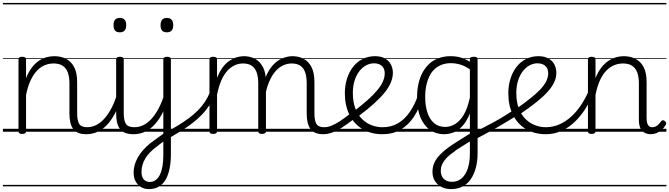

<svg xmlns="http://www.w3.org/2000/svg" viewBox="-20 -905 4598 1319"><path d="M573 17Q541 17 518.5 8Q496 -1 482.5 -19.5Q469 -38 463 -64.5Q457 -91 457 -126V-332Q457 -376 446 -406.5Q435 -437 411 -453Q387 -469 347 -469Q318 -469 289.5 -458Q261 -447 236 -421.5Q211 -396 191 -354.5Q171 -313 159 -252V-4Q159 6 152.5 10.5Q146 15 132 15Q119 15 113 10.5Q107 6 107 -4V-496Q107 -506 113 -510.5Q119 -515 132 -515Q146 -515 152.5 -510.5Q159 -506 159 -496V-368Q176 -411 198.5 -440.5Q221 -470 247 -487.5Q273 -505 300 -512Q327 -519 353 -519Q398 -519 433.5 -501Q469 -483 489.5 -444Q510 -405 510 -341V-128Q510 -77 524 -54Q538 -31 579 -31Q589 -31 593.5 -23.5Q598 -16 597.5 -7Q597 2 591 9.5Q585 17 573 17ZM0 365H646V375H0ZM0 -20H646V0H0ZM0 -505H646V-500H0ZM0 -885H646V-875H0Z M571 17Q560 17 554.5 9.5Q549 2 549.5 -7Q550 -16 557 -23.5Q564 -31 577 -31Q611 -31 641 -46Q671 -61 696.5 -89.5Q722 -118 743.5 -158Q765 -198 782 -249Q785 -259 794 -259Q803 -259 809.5 -252Q816 -245 813 -235Q797 -180 774 -134Q751 -88 721.5 -54Q692 -20 654.5 -1.5Q617 17 571 17ZM646 365V375ZM646 -20V0ZM646 -505V-500ZM646 -885V-875Z M897 17Q864 17 840.5 8Q817 -1 803.5 -19.5Q790 -38 784 -64.5Q778 -91 778 -126V-496Q778 -506 784 -510.5Q790 -515 803 -515Q817 -515 823.5 -510.5Q830 -506 830 -496V-128Q830 -77 845 -54Q860 -31 904 -31Q912 -31 917 -23.5Q922 -16 921.5 -7Q921 2 915 9.5Q909 17 897 17ZM803 -683Q781 -683 770.5 -695Q760 -707 760 -732Q760 -757 770.5 -769.5Q781 -782 803 -782Q825 -782 836 -769.5Q847 -757 847 -732Q847 -707 836 -695Q825 -683 803 -683ZM896 17Q885 17 879.5 9.5Q874 2 874.5 -7Q875 -16 882 -23.5Q889 -31 902 -31Q936 -31 966 -46Q996 -61 1021.5 -89.5Q1047 -118 1068.5 -158Q1090 -198 1107 -249Q1110 -259 1119 -259Q1128 -259 1134.5 -252Q1141 -245 1138 -235Q1122 -180 1099 -134Q1076 -88 1046.5 -54Q1017 -20 979.5 -1.5Q942 17 896 17ZM1003 394Q972 394 948.5 380Q925 366 911.5 340.5Q898 315 898 281Q898 250 908 219.5Q918 189 937.5 159.5Q957 130 985 103Q1013 76 1048 53Q1061 43 1074.5 33.5Q1088 24 1102 14V-496Q1102 -506 1108.5 -510.5Q1115 -515 1128 -515Q1141 -515 1147.5 -510.5Q1154 -506 1154 -496V154Q1154 209 1145 253.5Q1136 298 1117.5 329.5Q1099 361 1070.5 377.5Q1042 394 1003 394ZM1009 345Q1032 345 1049.5 332Q1067 319 1078.5 295.5Q1090 272 1096 238Q1102 204 1102 162V68Q1091 75 1081 83Q1071 91 1061 99Q1033 119 1012.5 140Q992 161 978.5 183Q965 205 958.5 229Q952 253 952 278Q952 298 958.5 313Q965 328 978.5 336.5Q992 345 1009 345ZM1126 -683Q1104 -683 1093.5 -695Q1083 -707 1083 -732Q1083 -757 1093.5 -769.5Q1104 -782 1126 -782Q1148 -782 1159 -769.5Q1170 -757 1170 -732Q1170 -707 1159 -695Q1148 -683 1126 -683ZM646 365H1287V375H646ZM646 -20H1287V0H646ZM646 -505H1287V-500H646ZM646 -885H1287V-875H646Z M1140 45Q1133 48 1127 44Q1121 40 1118.5 31.5Q1116 23 1117.5 14.5Q1119 6 1126 2Q1168 -22 1206.5 -45.5Q1245 -69 1278.5 -94Q1312 -119 1339.5 -146.5Q1367 -174 1388 -206Q1409 -238 1424 -275Q1430 -289 1439 -288.5Q1448 -288 1453.5 -280.5Q1459 -273 1455 -262Q1442 -220 1420 -185Q1398 -150 1368.5 -119Q1339 -88 1303.5 -60.5Q1268 -33 1226.5 -7Q1185 19 1140 45ZM1287 365V375ZM1287 -20V0ZM1287 -505V-500ZM1287 -885V-875Z M2202 17Q2170 17 2148 8Q2126 -1 2112.5 -19.5Q2099 -38 2093 -64.5Q2087 -91 2087 -126V-332Q2087 -376 2077 -406.5Q2067 -437 2044 -453Q2021 -469 1983 -469Q1955 -469 1926.5 -456.5Q1898 -444 1873 -416Q1848 -388 1828.5 -342Q1809 -296 1798 -229H1774Q1780 -311 1801.5 -366.5Q1823 -422 1853.5 -456Q1884 -490 1920 -504.5Q1956 -519 1990 -519Q2032 -519 2066 -501Q2100 -483 2120 -444Q2140 -405 2140 -341V-128Q2140 -77 2153.5 -54Q2167 -31 2208 -31Q2217 -31 2221.5 -23.5Q2226 -16 2225.5 -7Q2225 2 2219.5 9.5Q2214 17 2202 17ZM1444 15Q1431 15 1425 10.5Q1419 6 1419 -4V-496Q1419 -506 1425 -510.5Q1431 -515 1444 -515Q1458 -515 1464.5 -510.5Q1471 -506 1471 -496V-370Q1488 -413 1510 -442.5Q1532 -472 1557.5 -488.5Q1583 -505 1608 -512Q1633 -519 1655 -519Q1698 -519 1732 -501Q1766 -483 1786.5 -444Q1807 -405 1807 -341V-4Q1807 6 1800 10.5Q1793 15 1780 15Q1766 15 1760 10.5Q1754 6 1754 -4V-332Q1754 -376 1743.5 -406.5Q1733 -437 1710 -453Q1687 -469 1649 -469Q1622 -469 1595.5 -458Q1569 -447 1544.5 -421.5Q1520 -396 1501.5 -355Q1483 -314 1471 -254V-4Q1471 6 1464.5 10.5Q1458 15 1444 15ZM1287 365H2276V375H1287ZM1287 -20H2276V0H1287ZM1287 -505H2276V-500H1287ZM1287 -885H2276V-875H1287Z M2201 17Q2190 17 2184.5 9.5Q2179 2 2179.5 -7Q2180 -16 2187 -23.5Q2194 -31 2207 -31Q2230 -31 2256 -41Q2282 -51 2315 -72.5Q2348 -94 2392 -129Q2399 -135 2407 -132Q2415 -129 2420 -122Q2425 -115 2424.5 -106Q2424 -97 2416 -91Q2369 -54 2330.5 -29.5Q2292 -5 2260.5 6Q2229 17 2201 17ZM2276 365V375ZM2276 -20V0ZM2276 -505V-500ZM2276 -885V-875Z M2405 -136Q2463 -180 2504.5 -217Q2546 -254 2572.5 -286Q2599 -318 2611 -346.5Q2623 -375 2623 -401Q2623 -435 2603 -452.5Q2583 -470 2549 -470Q2522 -470 2496 -456.5Q2470 -443 2449.5 -417Q2429 -391 2416.5 -353Q2404 -315 2404 -267Q2404 -203 2422 -158Q2440 -113 2469.5 -85Q2499 -57 2535 -44Q2571 -31 2607 -31Q2619 -31 2624.5 -23.5Q2630 -16 2630 -7Q2630 2 2624.5 9.5Q2619 17 2607 17Q2529 17 2470.5 -18Q2412 -53 2380.5 -116.5Q2349 -180 2349 -265Q2349 -317 2363.5 -363.5Q2378 -410 2405 -445Q2432 -480 2470.5 -499.5Q2509 -519 2556 -519Q2598 -519 2625.5 -503Q2653 -487 2666 -461Q2679 -435 2679 -405Q2679 -373 2665.5 -339.5Q2652 -306 2623.5 -270.5Q2595 -235 2550.5 -194.5Q2506 -154 2443 -107ZM2276 365H2764V375H2276ZM2276 -20H2764V0H2276ZM2276 -505H2764V-500H2276ZM2276 -885H2764V-875H2276Z M2608 17Q2597 17 2591.5 9.5Q2586 2 2586 -7Q2586 -16 2591.5 -23.5Q2597 -31 2608 -31Q2667 -31 2713 -57.5Q2759 -84 2794 -134Q2829 -184 2852 -252Q2855 -261 2863.5 -262Q2872 -263 2879 -257.5Q2886 -252 2884 -241Q2862 -161 2823.5 -103Q2785 -45 2731.5 -14Q2678 17 2608 17ZM2764 365V375ZM2764 -20V0ZM2764 -505V-500ZM2764 -885V-875Z M3079 394Q3023 394 2987 361.5Q2951 329 2951 274Q2951 245 2961 220Q2971 195 2990 172Q3009 149 3036.5 126.5Q3064 104 3100 81Q3118 69 3136 58Q3154 47 3172 35.5Q3190 24 3208 13V-125Q3184 -67 3154.5 -36.5Q3125 -6 3093.5 5.5Q3062 17 3030 17Q2976 17 2934 -12.5Q2892 -42 2868.5 -98Q2845 -154 2845 -235Q2845 -285 2854.5 -328.5Q2864 -372 2883 -407Q2902 -442 2929.5 -467Q2957 -492 2993.5 -505.5Q3030 -519 3075 -519Q3100 -519 3121 -515.5Q3142 -512 3163.5 -503.5Q3185 -495 3208 -481V-497Q3208 -507 3214.5 -511Q3221 -515 3235 -515Q3248 -515 3254.5 -511Q3261 -507 3261 -497V145Q3261 203 3248.5 249Q3236 295 3213 327.5Q3190 360 3156.5 377Q3123 394 3079 394ZM3086 344Q3123 344 3150.5 321Q3178 298 3193 254Q3208 210 3208 149V67Q3193 76 3177.5 85.5Q3162 95 3147.5 104.5Q3133 114 3118 123Q3092 142 3071.5 158.5Q3051 175 3037 192.5Q3023 210 3015.5 228.5Q3008 247 3008 269Q3008 290 3017 307.5Q3026 325 3043.5 334.5Q3061 344 3086 344ZM3039 -33Q3073 -33 3106 -52.5Q3139 -72 3165.5 -116Q3192 -160 3208 -235V-429Q3172 -453 3140 -462Q3108 -471 3077 -471Q3044 -471 3016.5 -461Q2989 -451 2967.5 -432Q2946 -413 2931.5 -384.5Q2917 -356 2909 -319.5Q2901 -283 2901 -238Q2901 -179 2916 -132.5Q2931 -86 2961.5 -59.5Q2992 -33 3039 -33ZM2764 365H3399V375H2764ZM2764 -20H3399V0H2764ZM2764 -505H3399V-500H2764ZM2764 -885H3399V-875H2764Z M3252 48Q3246 51 3240.5 46Q3235 41 3231.5 32.5Q3228 24 3229 15.5Q3230 7 3236 4Q3272 -13 3306.5 -31Q3341 -49 3376 -68Q3411 -87 3445.5 -108.5Q3480 -130 3515 -153Q3522 -157 3527.5 -153Q3533 -149 3536.5 -141Q3540 -133 3540.5 -125Q3541 -117 3535 -114Q3498 -91 3463.5 -70Q3429 -49 3395 -29.5Q3361 -10 3325.5 9Q3290 28 3252 48ZM3399 365V375ZM3399 -20V0ZM3399 -505V-500ZM3399 -885V-875Z M3730 17Q3652 17 3593.5 -18Q3535 -53 3503.5 -116.5Q3472 -180 3472 -265Q3472 -317 3486.5 -363.5Q3501 -410 3528 -445Q3555 -480 3593.5 -499.5Q3632 -519 3679 -519Q3721 -519 3748.5 -503Q3776 -487 3789 -461Q3802 -435 3802 -405Q3802 -372 3787.5 -340.5Q3773 -309 3743 -275.5Q3713 -242 3666.5 -204.5Q3620 -167 3555 -123L3519 -152Q3579 -194 3622 -228Q3665 -262 3692.5 -291.5Q3720 -321 3733 -348Q3746 -375 3746 -401Q3746 -435 3726 -452.5Q3706 -470 3672 -470Q3645 -470 3619 -456.5Q3593 -443 3572.5 -417Q3552 -391 3539.5 -353Q3527 -315 3527 -267Q3527 -203 3545 -158Q3563 -113 3592.5 -85Q3622 -57 3658 -44Q3694 -31 3730 -31Q3741 -31 3746.5 -23.5Q3752 -16 3752 -7Q3752 2 3746.5 9.5Q3741 17 3730 17ZM3399 365H3887V375H3399ZM3399 -20H3887V0H3399ZM3399 -505H3887V-500H3399ZM3399 -885H3887V-875H3399Z M3729 17Q3721 17 3716 10Q3711 3 3711 -6.5Q3711 -16 3716 -23.5Q3721 -31 3729 -31Q3778 -31 3821.5 -50Q3865 -69 3901.5 -101.5Q3938 -134 3968 -178Q3998 -222 4020 -271Q4025 -280 4033.5 -279Q4042 -278 4048.5 -271Q4055 -264 4051 -255Q4031 -204 4000 -155.5Q3969 -107 3928.5 -68Q3888 -29 3838 -6Q3788 17 3729 17ZM3887 365V375ZM3887 -20V0ZM3887 -505V-500ZM3887 -885V-875Z M4451 17Q4432 17 4416.5 11Q4401 5 4390 -7.5Q4379 -20 4374 -38Q4369 -56 4369 -81V-332Q4369 -376 4358 -406.5Q4347 -437 4323 -453Q4299 -469 4259 -469Q4230 -469 4201.5 -458Q4173 -447 4147.5 -422Q4122 -397 4102.5 -355.5Q4083 -314 4071 -253V-4Q4071 6 4064.5 10.5Q4058 15 4044 15Q4031 15 4025 10.5Q4019 6 4019 -4V-496Q4019 -506 4025 -510.5Q4031 -515 4044 -515Q4058 -515 4064.5 -510.5Q4071 -506 4071 -496V-368Q4088 -411 4110.5 -440Q4133 -469 4159 -486.5Q4185 -504 4212 -511.5Q4239 -519 4265 -519Q4310 -519 4345.5 -501Q4381 -483 4401.5 -444Q4422 -405 4422 -341V-93Q4422 -73 4426 -59.5Q4430 -46 4438.5 -38.5Q4447 -31 4461 -31Q4472 -31 4482 -35Q4492 -39 4502 -48.5Q4512 -58 4522 -72Q4528 -79 4534.5 -79Q4541 -79 4548 -73Q4555 -67 4556.5 -60.5Q4558 -54 4554 -48Q4543 -28 4526 -13Q4509 2 4490 9.5Q4471 17 4451 17ZM3887 365H4558V375H3887ZM3887 -20H4558V0H3887ZM3887 -505H4558V-500H3887ZM3887 -885H4558V-875H3887Z"/></svg>

Font: Playwrite IT Moderna Guides
Style: Regular
Weight: 400
Designer: Veronika Burian, José Scaglione
Foundry: TypeTogether
Version: Version 1.003